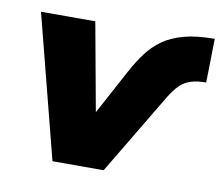

<svg xmlns="http://www.w3.org/2000/svg" viewBox="-63 -590 767 665"><g transform="rotate(10 320.5 -257.5)"><path d="M161 0 32 -503H223L281 -185H275L365 -352Q385 -389 407 -418.5Q429 -448 459 -469.5Q489 -491 533 -503Q577 -515 641 -515L638 -361Q607 -361 584.5 -354Q562 -347 545.5 -330.5Q529 -314 512 -286L341 0Z"/></g></svg>

Font: Nunito Sans 8pt Black
Style: Italic
Weight: 900
Italic angle: -9°
Version: Version 3.101;gftools[0.9.27]